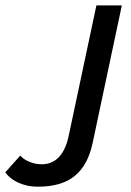

<svg xmlns="http://www.w3.org/2000/svg" viewBox="-22 -682 486 711"><path d="M335 -662.1H429.2L320.8 -151.4Q303.2 -69.3 254.2 -30Q205.1 9.3 119.6 9.3Q96.2 9.3 77.1 4.9Q58.1 0.5 43 -6.8Q27.8 -14.2 16.4 -23.7Q4.9 -33.2 -2.4 -43.9L52.7 -105.5Q57.1 -101.1 64.2 -95.5Q71.3 -89.8 81.3 -85.2Q91.3 -80.6 104 -77.1Q116.7 -73.7 132.3 -73.7Q152.8 -73.7 169.2 -81.1Q185.5 -88.4 197.8 -102.1Q210 -115.7 218.5 -134.8Q227.1 -153.8 231.9 -176.8Z"/></svg>

Font: PT Astra Sans
Style: Italic
Weight: 400
Italic angle: -16°
Designer: A.Korolkova, I. Chaeva
Foundry: ParaType Ltd
Version: Version 1.001; ttfautohint (v1.6)